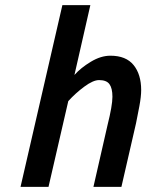

<svg xmlns="http://www.w3.org/2000/svg" viewBox="-20 -728 570 748"><path d="M223 -708H332L270 -436Q295 -464 334 -487.5Q373 -511 410 -511Q471 -511 500.5 -474.5Q530 -438 530 -377Q530 -352 523 -314.5Q516 -277 510 -248L453 0H344L399 -241Q418 -317 418 -351Q418 -384 406.5 -400Q395 -416 366 -416Q343 -416 308.5 -390.5Q274 -365 246 -334L169 0H60Z"/></svg>

Font: Cairo SemiBold
Style: Italic
Weight: 600
Italic angle: -13°
Designer: Mohamed Gaber, Accademia di Belle Arti di Urbino and others
Foundry: Kief Type Foundry, Accademia di Belle Arti di Urbino and others
Version: Version 3.011